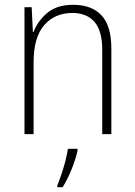

<svg xmlns="http://www.w3.org/2000/svg" viewBox="-20 -559 562 800"><path d="M285 -539Q362 -539 403 -495Q444 -451 444 -356V0H406V-351Q406 -431 373.5 -468Q341 -505 282 -505Q208 -505 164 -454Q120 -403 120 -300V0H82V-529H112L117 -426H120Q136 -470 176 -504.5Q216 -539 285 -539ZM303 69Q295 105 278.5 146Q262 187 241 221H219V213Q226 196 235.5 168.5Q245 141 252.5 111.5Q260 82 263 61H303Z"/></svg>

Font: Noto Sans Telugu SemiCondensed ExtraLight
Style: Regular
Weight: 200
Width: 4
Designer: Jelle Bosma - Monotype Design Team
Foundry: Monotype Imaging Inc.
Version: Version 2.005; ttfautohint (v1.8.4.7-5d5b)